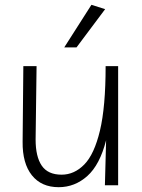

<svg xmlns="http://www.w3.org/2000/svg" viewBox="-20 -770 590 798"><path d="M224 8Q152 8 112.5 -41.5Q73 -91 74 -181L77 -495H132L128 -190Q128 -119 153.5 -81.5Q179 -44 236 -44Q289 -44 330.5 -86.5Q372 -129 395.5 -227.5Q419 -326 419 -495H471V0H416L421 -187Q395 -85 343 -38.5Q291 8 224 8ZM247 -573 360 -750 417 -732 298 -573Z"/></svg>

Font: Livvic Light
Style: Regular
Weight: 300
Designer: Jacques Le Bailly, Baron von Fonthausen
Version: Version 1.001; ttfautohint (v1.8.2)